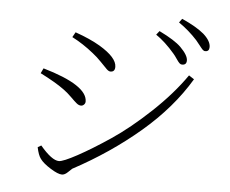

<svg xmlns="http://www.w3.org/2000/svg" viewBox="-55 -857 1109 925"><g transform="rotate(5 500.0 -394.0)"><path d="M807.6 -573.2Q800.8 -573.2 794.9 -578.6Q789.1 -584 779.3 -598.6Q769.5 -613.3 761.7 -622.1Q715.8 -675.8 670.9 -706.1L685.5 -724.6Q761.7 -687.5 792 -657.2Q829.1 -620.1 829.1 -594.7Q829.1 -573.2 807.6 -573.2ZM913.1 -647.5Q906.2 -647.5 900.4 -653.3Q894.5 -659.2 883.8 -673.3Q873 -687.5 865.2 -696.3Q825.2 -740.2 775.4 -774.4L789.1 -793Q859.4 -761.7 896.5 -730.5Q932.6 -698.2 932.6 -668.9Q932.6 -647.5 913.1 -647.5ZM374 -590.8Q323.2 -631.8 269.5 -659.2L283.2 -683.6Q355.5 -658.2 403.3 -629.9Q488.3 -579.1 488.3 -534.2Q488.3 -509.8 466.8 -509.8Q458 -509.8 447.3 -520.5Q436.5 -531.2 416 -552.7Q395.5 -574.2 374 -590.8ZM256.8 -58.6Q277.3 -58.6 344.7 -95.2Q412.1 -131.8 499.5 -190.4Q586.9 -249 684.1 -340.3Q781.2 -431.6 845.7 -524.4L871.1 -507.8Q786.1 -365.2 643.6 -243.7Q501 -122.1 324.2 -27.3Q322.3 -26.4 306.6 -10.7Q291 4.9 277.3 4.9Q257.8 4.9 221.2 -18.1Q184.6 -41 169.9 -61.5Q157.2 -78.1 149.4 -116.2L166 -126Q222.7 -58.6 256.8 -58.6ZM144.5 -497.1Q360.4 -434.6 360.4 -355.5Q360.4 -346.7 354 -340.3Q347.7 -334 339.8 -334Q329.1 -334 318.4 -342.8Q307.6 -351.6 288.1 -371.1Q268.6 -390.6 248 -405.3Q208 -434.6 132.8 -472.7Z"/></g></svg>

Font: GenYoMin TW TTF ExtraLight
Style: Regular
Weight: 250
Version: Version 1.300